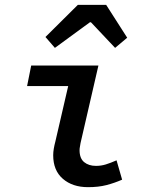

<svg xmlns="http://www.w3.org/2000/svg" viewBox="-20 -762 640 794"><path d="M344 12Q280 12 240 -22.5Q200 -57 200 -120Q200 -133 202.5 -147.5Q205 -162 209 -177L262 -406H92L109 -491H387L313 -170Q312 -162 310.5 -155Q309 -148 309 -141Q309 -107 328 -91.5Q347 -76 377 -76Q398 -76 417.5 -82Q437 -88 462 -99L485 -19Q453 -5 420 3.5Q387 12 344 12ZM207 -564 168 -609 302 -742H419L506 -606L456 -564L356 -670H352Z"/></svg>

Font: Source Code Pro SemiBold
Style: Italic
Weight: 600
Italic angle: -11°
Monospace: yes
Designer: Paul D. Hunt, Teo Tuominen
Foundry: Adobe Systems Incorporated
Version: Version 1.016;hotconv 1.0.116;makeotfexe 2.5.65601